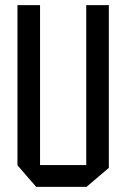

<svg xmlns="http://www.w3.org/2000/svg" viewBox="-20 -728 489 748"><path d="M316 0V-708H404V-74L317 0ZM121 0 48 -84V-85H316V0ZM48 -85V-708H136V-85Z"/></svg>

Font: Foldit
Style: Regular
Weight: 400
Version: Version 1.003